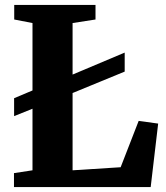

<svg xmlns="http://www.w3.org/2000/svg" viewBox="-20 -763 676 783"><path d="M37 0V-57L112.5 -68.5V-669L38 -683.5V-743H369.5V-683.5L276 -669V-68.5L472 -81L545.5 -270L625 -259L594.5 0ZM37.5 -289.5V-362.5L161 -414.5L211 -431.5L488.5 -548.5V-471L210 -356.5L161 -339Z"/></svg>

Font: Merriweather 36pt ExtraBold
Style: Regular
Weight: 800
Designer: Eben Sorkin
Foundry: Eben Sorkin
Version: Version 2.100